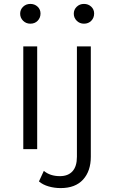

<svg xmlns="http://www.w3.org/2000/svg" viewBox="-20 -762 584 981"><path d="M99 0V-525H170V0ZM135 -641Q113 -641 98 -656Q83 -671 83 -692Q83 -713 98 -727.5Q113 -742 135 -742Q157 -742 172 -728Q187 -714 187 -693Q187 -671 172.5 -656Q158 -641 135 -641ZM290 199Q258 199 228.5 190.5Q199 182 179 165L204 111Q236 138 286 138Q328 138 350.5 113Q373 88 373 39V-525H444V39Q444 112 404.5 155.5Q365 199 290 199ZM409 -641Q387 -641 372 -656Q357 -671 357 -692Q357 -713 372 -727.5Q387 -742 409 -742Q431 -742 446 -728Q461 -714 461 -693Q461 -671 446.5 -656Q432 -641 409 -641Z"/></svg>

Font: MOST Montserrat
Style: Regular
Weight: 400
Designer: Julieta Ulanovsky
Foundry: Julieta Ulanovsky
Version: Version 8.000;March 11, 2024;FontCreator 15.0.0.2926 64-bit